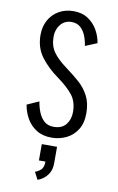

<svg xmlns="http://www.w3.org/2000/svg" viewBox="-103 -761 657 1072"><g transform="rotate(10 225.0 -225.0)"><path d="M225 11Q174 11 138.8 -11.5Q103.5 -34 83.2 -70Q63 -106 56.5 -146.5L124 -176.5Q128.5 -146 140 -117Q151.5 -88 172.2 -69.2Q193 -50.5 225.5 -50.5Q273 -50.5 296 -79.5Q319 -108.5 319 -150.5Q319 -208 289.8 -245.8Q260.5 -283.5 201 -326.5Q143.5 -367.5 104.5 -419.2Q65.5 -471 65.5 -543.5Q65.5 -591.5 86 -628Q106.5 -664.5 142.5 -685.2Q178.5 -706 225.5 -706Q274 -706 308 -683.2Q342 -660.5 361.8 -625.2Q381.5 -590 387 -553L320 -525.5Q316.5 -553 306 -580.5Q295.5 -608 275.8 -626.2Q256 -644.5 224.5 -644.5Q186 -644.5 162.5 -616Q139 -587.5 139 -546Q139 -495.5 163.5 -460.2Q188 -425 240.5 -386.5Q281 -357 316 -326.2Q351 -295.5 372.2 -255Q393.5 -214.5 393.5 -156Q393.5 -100.5 370 -63.2Q346.5 -26 308 -7.5Q269.5 11 225 11ZM178.5 148.5V56H265V148.5Q265 183 251.8 205.2Q238.5 227.5 220.8 240Q203 252.5 189.5 256.5L167.5 214.5Q181.5 211 198.5 197Q215.5 183 215.5 148.5Z"/></g></svg>

Font: Trispace Condensed Light
Style: Regular
Weight: 300
Width: 3
Designer: Tyler Finck
Foundry: Etcetera Type Company
Version: Version 1.210; ttfautohint (v1.8.3)